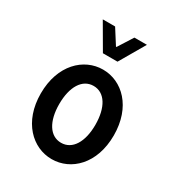

<svg xmlns="http://www.w3.org/2000/svg" viewBox="-174 -832 886 957"><g transform="rotate(30 269.0 -353.5)"><path d="M55 -245C55 -82 155 12 265 12C376 12 475 -82 475 -245C475 -409 376 -503 265 -503C155 -503 55 -409 55 -245ZM161 -245C161 -344 200 -409 265 -409C330 -409 369 -344 369 -245C369 -147 330 -82 265 -82C200 -82 161 -147 161 -245ZM223 -573H307L392 -719H320L266 -634H263L209 -719H138Z"/></g></svg>

Font: Falling Sky
Style: Condensed
Weight: 400
Designer: Paul D. Hunt
Foundry: Adobe Systems Incorporated
Version: Version 1.02